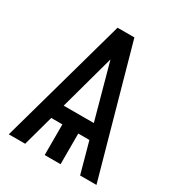

<svg xmlns="http://www.w3.org/2000/svg" viewBox="-187 -924 974 1047"><g transform="rotate(30 300.0 -400.0)"><path d="M350 0H250V-239H350ZM24 0 247 -800H353L576 0H473L300 -631L127 0ZM128 -193 152 -285H448L472 -193Z"/></g></svg>

Font: Victor Mono
Style: Bold
Weight: 700
Monospace: yes
Designer: Rune Bjørnerås
Version: Version 1.561;gftools[0.9.30]